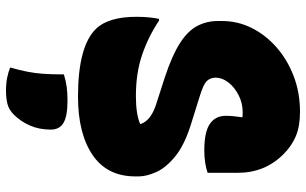

<svg xmlns="http://www.w3.org/2000/svg" viewBox="-210 -550 1020 640"><g transform="rotate(90 300.0 -230.0)"><path d="M353 -720Q400 -720 433 -706.5Q466 -693 494 -665Q556 -603 556 -513V-412Q541 -407 522.5 -404Q504 -401 481 -401Q420 -401 393 -419.5Q366 -438 366 -473Q366 -495 371 -528Q364 -529 354 -529Q324 -529 297.5 -515.5Q271 -502 255 -481.5Q239 -461 239 -440V-436Q240 -419 251 -408.5Q262 -398 297 -387L393 -357Q464 -335 502 -303.5Q540 -272 554 -240Q568 -208 568 -182V-171Q568 -77 496.5 -28.5Q425 20 302 20Q133 20 75 -41Q56 -61 46 -94.5Q36 -128 36 -175Q36 -198 38 -217.5Q40 -237 43 -250H49Q103 -214 163.5 -193.5Q224 -173 300 -173Q330 -173 353.5 -176.5Q377 -180 393 -187V-190Q381 -223 329 -240L236 -270Q164 -294 123.5 -320Q83 -346 66.5 -377.5Q50 -409 50 -447V-460Q50 -512 73 -558.5Q96 -605 137.5 -641.5Q179 -678 234 -699Q289 -720 353 -720ZM228 67Q251 60 271 57.5Q291 55 316 55Q366 55 389 68Q412 81 412 111Q412 149 398.5 180Q385 211 362 234Q346 250 327 255Q308 260 282 260Q258 260 238.5 256Q219 252 205 246Q214 214 219 189Q224 164 226 136Q228 108 228 67Z"/></g></svg>

Font: Recursive Sn Csl St Blk
Style: Regular
Weight: 900
Version: Version 1.079;hotconv 1.0.112;makeotfexe 2.5.65598; ttfautoh